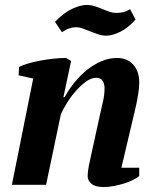

<svg xmlns="http://www.w3.org/2000/svg" viewBox="-20 -746 628 775"><path d="M384 -285Q391 -316 396.5 -340Q402 -364 402 -390Q402 -407 394.5 -419.5Q387 -432 368 -432Q349 -432 328.5 -417.5Q308 -403 288.5 -381.5Q269 -360 252.5 -334Q236 -308 226 -286L166 0H28L114 -429L55 -442L57 -476Q71 -483 93 -489.5Q115 -496 141 -501Q167 -506 194.5 -509Q222 -512 247 -512L267 -500L236 -354H241Q259 -387 283 -416Q307 -445 334 -466Q361 -487 391 -499.5Q421 -512 452 -512Q494 -512 518 -485Q542 -458 542 -413Q542 -390 537 -360.5Q532 -331 525 -302L470 -69H542V-35Q532 -27 515.5 -19Q499 -11 479.5 -5Q460 1 439 5Q418 9 399 9Q365 9 349.5 -4Q334 -17 334 -34Q334 -55 339 -79Q344 -103 349 -125ZM527 -667Q497 -633 465 -617.5Q433 -602 410 -602Q392 -602 376 -607.5Q360 -613 345 -619Q330 -625 315.5 -630.5Q301 -636 286 -636Q273 -636 259.5 -631.5Q246 -627 230 -616L202 -658Q239 -696 272.5 -711Q306 -726 329 -726Q347 -726 362.5 -721Q378 -716 392 -710Q406 -704 420.5 -699Q435 -694 450 -694Q463 -694 476 -696.5Q489 -699 505 -709Z"/></svg>

Font: PT Serif
Style: Bold Italic
Weight: 700
Italic angle: -12°
Designer: A.Korolkova, O.Umpeleva, V.Yefimov
Foundry: ParaType Ltd
Version: Version 1.000W OFL